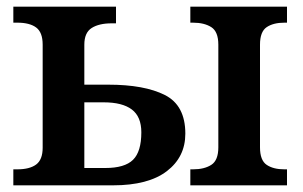

<svg xmlns="http://www.w3.org/2000/svg" viewBox="-20 -556 908 576"><path d="M20 -48H32Q69 -48 88.5 -62.5Q108 -77 108 -113V-422Q108 -459 88.5 -473.5Q69 -488 32 -488H20V-536H328V-486H315Q277 -486 255 -472Q233 -458 233 -422V-302H305Q413 -302 474.5 -271Q536 -240 536 -155Q536 -85 480.5 -42.5Q425 0 319 0H20ZM551 -48H559Q593 -48 614 -61.5Q635 -75 635 -114V-422Q635 -461 614 -474.5Q593 -488 559 -488H551V-536H841V-488H833Q800 -488 780 -474.5Q760 -461 760 -422V-114Q760 -75 780 -61.5Q800 -48 833 -48H841V0H551ZM296 -52Q354 -52 379 -76.5Q404 -101 404 -159Q404 -206 375.5 -227.5Q347 -249 291 -249H233V-52Z"/></svg>

Font: Noto Serif SemiBold
Style: Regular
Weight: 600
Designer: Monotype Design Team
Foundry: Monotype Imaging Inc.
Version: Version 1.001